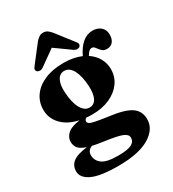

<svg xmlns="http://www.w3.org/2000/svg" viewBox="-227 -843 1098 1218"><g transform="rotate(-30 322.0 -234.0)"><path d="M376.5 -51.5Q488.5 -38 535.2 -6.5Q582 25 582 85.5Q582 158 503.8 204.8Q425.5 251.5 276.5 251.5Q144.5 251.5 85 223.2Q25.5 195 25.5 147.5Q25.5 106 56.5 81.5Q87.5 57 161.5 48Q119.5 34 104.2 14.5Q89 -5 89 -32.5Q89 -63 114.5 -88Q140 -113 206.5 -123Q127 -140.5 83.8 -186.5Q40.5 -232.5 40.5 -293.5Q40.5 -351.5 72 -395.5Q103.5 -439.5 161.5 -464.2Q219.5 -489 299.5 -489Q337 -489 369.2 -482.8Q401.5 -476.5 428 -465Q453 -518 486.5 -546.2Q520 -574.5 562.5 -574.5Q597 -574.5 620.8 -554.2Q644.5 -534 644.5 -498Q644.5 -466 629 -446.8Q613.5 -427.5 585.5 -427.5Q566 -427.5 554.8 -435.8Q543.5 -444 536 -454.8Q528.5 -465.5 521 -473.8Q513.5 -482 501.5 -482Q481 -482 462 -446.5Q501 -421 521.2 -384Q541.5 -347 541.5 -305Q541.5 -249 510.2 -206Q479 -163 423.8 -138.5Q368.5 -114 296.5 -114Q273.5 -114 252 -116Q238.5 -107.5 238.5 -95.5Q238.5 -85 249.5 -78.2Q260.5 -71.5 290.5 -65.5Q320.5 -59.5 376.5 -51.5ZM276 -443Q243.5 -442 227.2 -409.5Q211 -377 214.5 -324.5Q218.5 -246 243 -202.8Q267.5 -159.5 304.5 -160.5Q337.5 -161.5 353.5 -193.5Q369.5 -225.5 366 -283Q362 -356.5 338.8 -400.2Q315.5 -444 276 -443ZM158 104.5Q158 145.5 191 170Q224 194.5 307 194.5Q378 194.5 406 179.5Q434 164.5 434 136Q434 111 400.8 97.5Q367.5 84 277.5 71.5Q228 65 194 57Q158 70.5 158 104.5ZM171.5 -529.5Q159 -521 147.5 -521Q136 -521 128 -527Q121.5 -532.5 121.2 -542Q121 -551.5 131 -563L228 -688Q241 -703 253.5 -711.5Q266 -720 284 -720Q302 -720 314 -711.5Q326 -703 339 -688L436 -563Q446 -551.5 445.8 -542Q445.5 -532.5 439 -527Q432 -521 420.2 -521Q408.5 -521 396 -529.5L284 -609.5Z"/></g></svg>

Font: Fraunces 9pt S000
Style: Bold
Weight: 700
Version: Version 1.000; ttfautohint (v1.8.3)